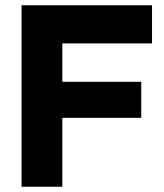

<svg xmlns="http://www.w3.org/2000/svg" viewBox="-20 -710 623 730"><path d="M62 0V-690H217V0ZM130 -262V-399H517V-262ZM130 -545V-690H558V-545Z"/></svg>

Font: Radio Canada Big
Style: Bold
Weight: 700
Designer: Étienne Aubert Bonn
Foundry: Coppers and Brasses
Version: Version 1.001